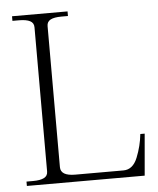

<svg xmlns="http://www.w3.org/2000/svg" viewBox="-51 -744 651 789"><g transform="rotate(-5 274.5 -350.0)"><path d="M28 -18H55Q85 -18 100.5 -26Q116 -34 116 -52V-647Q116 -665 100.5 -673Q85 -681 55 -681H28V-700H257V-681H230Q200 -681 185 -673Q170 -665 170 -647V-65Q170 -29 230 -29H429Q468 -29 487 -76Q506 -123 511 -172H529L514 0H28Z"/></g></svg>

Font: Taviraj ExtraLight
Style: Regular
Weight: 200
Designer: Katatrad Team
Foundry: CadsonDemak
Version: Version 1.030